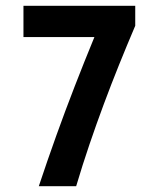

<svg xmlns="http://www.w3.org/2000/svg" viewBox="-20 -643 540 663"><path d="M114 0Q144 -90 174.5 -175Q205 -260 238 -345Q271 -430 306 -515H61V-623H447V-554Q418 -486 391 -419Q364 -352 338.5 -283.5Q313 -215 289 -144.5Q265 -74 243 0Z"/></svg>

Font: Inconsolata ExtraBold
Style: Regular
Weight: 800
Designer: Raph Levien, Cyreal, Brenton Simpson
Foundry: Raph Levien, Cyreal, Google
Version: Version 3.001